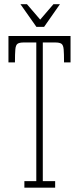

<svg xmlns="http://www.w3.org/2000/svg" viewBox="-20 -866 364 886"><path d="M92.5 0V-30H147.5V-670H90Q69.5 -670 61 -664Q52.5 -658 50.8 -638.2Q49 -618.5 49 -578H19V-700H305.5V-578H275.5Q275.5 -618.5 273.8 -638.2Q272 -658 263.5 -664Q255 -670 234.5 -670H177.5V-30H234.5V0ZM148 -742 74.5 -846.5H104.5L165.5 -775.5L226.5 -846.5H256.5L183.5 -742Z"/></svg>

Font: Imbue Thin 10pt Thin
Style: Regular
Weight: 250
Version: Version 1.102